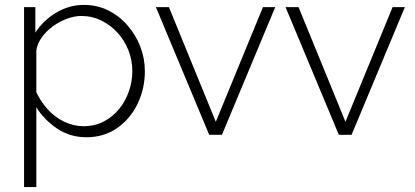

<svg xmlns="http://www.w3.org/2000/svg" viewBox="-20 -549 1690 782"><path d="M332 10Q265 10 212.5 -25.5Q160 -61 128 -112V213H78V-520H124V-416Q156 -466 209 -497.5Q262 -529 321 -529Q376 -529 421 -506.5Q466 -484 499.5 -445.5Q533 -407 551.5 -359Q570 -311 570 -259Q570 -187 540 -125.5Q510 -64 456.5 -27Q403 10 332 10ZM320 -35Q366 -35 402.5 -54Q439 -73 465 -105Q491 -137 505 -177Q519 -217 519 -259Q519 -304 503 -344.5Q487 -385 458.5 -416Q430 -447 392.5 -465.5Q355 -484 311 -484Q284 -484 253.5 -473Q223 -462 195.5 -442Q168 -422 150 -396.5Q132 -371 128 -344V-173Q146 -135 174.5 -103.5Q203 -72 241 -53.5Q279 -35 320 -35Z M832 0 615 -520H668L859 -53L1051 -520H1101L884 0Z M1360 0 1143 -520H1196L1387 -53L1579 -520H1629L1412 0Z"/></svg>

Font: Raleway Thin Light
Style: Regular
Weight: 300
Version: Version 4.026